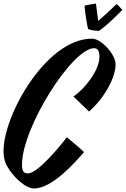

<svg xmlns="http://www.w3.org/2000/svg" viewBox="-30 -980 710 1083"><path d="M472 -351C556 -423 622 -540 622 -618C622 -671 543 -762 489 -762C231 -762 -10 -331 -10 -130C-10 -112 -10 -79 10 -43C42 15 112 83 162 83C267 83 397 -69 444 -122C422 -145 347 -205 347 -206C314 -162 184 -2 128 -2C106 -2 94 -11 94 -51C94 -260 377 -708 501 -708C516 -708 531 -700 531 -660C531 -581 442 -472 384 -436ZM447 -948C449 -914 459 -847 467 -816C487 -809 505 -806 529 -806C574 -838 616 -880 660 -924C649 -936 640 -949 627 -957C591 -921 561 -894 524 -862L511 -960C491 -957 461 -952 447 -948Z"/></svg>

Font: Yesteryear
Style: Regular
Weight: 400
Designer: Astigmatic (AOETI)
Foundry: Astigmatic (AOETI)
Version: Version 1.000